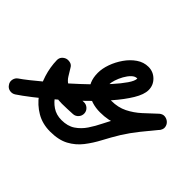

<svg xmlns="http://www.w3.org/2000/svg" viewBox="-186 -810 1068 1068"><g transform="rotate(45 348.5 -276.0)"><path d="M-38 23Q-49 8 -45 -10.5Q-41 -29 -26 -39Q-8 -51 25.5 -77.5Q59 -104 102.5 -140.5Q146 -177 192.5 -218.5Q239 -260 283.5 -303Q328 -346 363.5 -385.5Q399 -425 420.5 -456.5Q442 -488 442 -506Q442 -507 440 -507Q424 -507 408.5 -492Q393 -477 380.5 -454.5Q368 -432 361 -410Q354 -388 354 -374Q354 -338 375 -327.5Q396 -317 428 -317Q480 -317 521 -337.5Q562 -358 596.5 -389.5Q631 -421 666 -454Q682 -468 699 -466Q716 -464 728 -453Q740 -442 742.5 -425Q745 -408 731 -392Q696 -350 661.5 -307Q627 -264 598 -218Q570 -172 545.5 -125.5Q521 -79 491 -40.5Q461 -2 417.5 21.5Q374 45 307 45Q247 45 200 17.5Q153 -10 120.5 -55Q88 -100 71 -154.5Q54 -209 53 -263Q53 -280 63 -291Q73 -302 87 -306Q100 -309 114.5 -305Q129 -301 137 -286Q151 -263 163 -243.5Q175 -224 193.5 -212.5Q212 -201 244 -201Q264 -201 283.5 -202Q303 -203 323 -204Q323 -204 323 -204Q323 -204 323 -204Q342 -205 356 -192.5Q370 -180 371 -162Q372 -143 359.5 -129Q347 -115 329 -114Q307 -113 286 -112Q265 -111 244 -111Q194 -111 161.5 -127.5Q129 -144 105.5 -173Q82 -202 60 -240Q51 -255 63 -266.5Q75 -278 93 -283Q111 -288 127 -284Q143 -280 143 -264Q144 -229 154 -190.5Q164 -152 184.5 -119Q205 -86 235.5 -65.5Q266 -45 307 -45Q355 -45 387 -66.5Q419 -88 441.5 -121.5Q464 -155 482.5 -193Q501 -231 522 -265Q552 -314 588.5 -359.5Q625 -405 662 -450Q676 -466 693.5 -463.5Q711 -461 724 -449Q737 -437 740 -419.5Q743 -402 728 -388Q683 -347 639.5 -310Q596 -273 545 -250Q494 -227 428 -227Q359 -227 311.5 -263.5Q264 -300 264 -374Q264 -408 277.5 -446Q291 -484 315 -518.5Q339 -553 371 -575Q403 -597 440 -597Q478 -597 505 -570.5Q532 -544 532 -506Q532 -471 503 -423Q474 -375 426.5 -320.5Q379 -266 321.5 -211Q264 -156 207 -107Q150 -58 101.5 -20.5Q53 17 24 36Q8 46 -10 42.5Q-28 39 -38 23Z"/></g></svg>

Font: FRB American Cursive Black
Style: Bold Italic
Weight: 900
Italic angle: -25°
Version: Version 2.0;Modular Font Editor K font №1